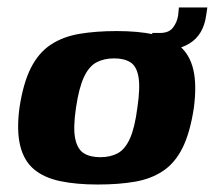

<svg xmlns="http://www.w3.org/2000/svg" viewBox="-20 -487 574 513"><path d="M241 6Q184 6 141 -3Q98 -12 71 -34.5Q44 -57 34 -97.5Q24 -138 32 -199Q42 -265 62.5 -305.5Q83 -346 115.5 -367.5Q148 -389 192 -396.5Q236 -404 292 -404Q349 -404 391.5 -395Q434 -386 460.5 -363.5Q487 -341 496.5 -301Q506 -261 498 -199Q488 -133 468 -92.5Q448 -52 416 -30.5Q384 -9 340.5 -1.5Q297 6 241 6ZM248 -67Q275 -67 294.5 -77.5Q314 -88 327 -116.5Q340 -145 347 -199Q355 -253 350 -281.5Q345 -310 328.5 -320.5Q312 -331 285 -331Q258 -331 238 -320.5Q218 -310 204.5 -281.5Q191 -253 183 -199Q175 -145 181 -116.5Q187 -88 204 -77.5Q221 -67 248 -67ZM382 -349 387 -399H408Q431 -399 442 -413Q453 -427 456 -446L458 -467H534L531 -447Q524 -394 486.5 -371Q449 -348 382 -349Z"/></svg>

Font: Genos Thin
Style: Bold Italic
Weight: 700
Italic angle: -8°
Version: Version 1.010